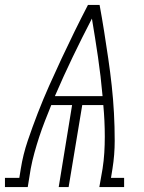

<svg xmlns="http://www.w3.org/2000/svg" viewBox="-63 -755 583 775"><path d="M-43 0V-37H15L21 -74Q30 -131 49 -187Q68 -243 89.5 -298.5Q111 -354 135.5 -409Q160 -464 185.5 -518.5Q211 -573 237.5 -627Q264 -681 292 -735H339Q349 -681 357.5 -627Q366 -573 374 -518.5Q382 -464 388 -409Q394 -354 397 -298.5Q400 -243 400 -186.5Q400 -130 391 -74L385 -37H438V0H338L351 -74Q356 -106 358 -138.5Q360 -171 360 -203Q360 -235 358.5 -267Q357 -299 354 -331H269L214 0H174L228 -331H144Q131 -299 118.5 -267Q106 -235 95.5 -203Q85 -171 76 -138.5Q67 -106 61 -74L49 0ZM159 -367H351Q344 -447 332.5 -525Q321 -603 308 -680Q268 -603 230.5 -525Q193 -447 159 -368Z"/></svg>

Font: Iosevka Curly Slab XLtObl
Style: Regular
Weight: 200
Italic angle: -9°
Monospace: yes
Designer: Belleve Invis
Foundry: Belleve Invis
Version: Version 11.1.0; ttfautohint (v1.8.3)